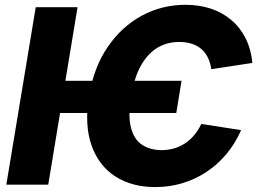

<svg xmlns="http://www.w3.org/2000/svg" viewBox="-20 -757 1056 787"><path d="M724.1 -425.8 702.6 -293.9H193.8L215.3 -425.8ZM1014.6 -499 846.2 -473.6Q841.8 -502 831.1 -522.9Q820.3 -543.9 803.5 -557.6Q786.6 -571.3 764.4 -578.1Q742.2 -585 715.3 -585Q667.5 -585.4 627.7 -562.7Q587.9 -540 559.3 -491Q530.8 -441.9 517.1 -362.3Q504.4 -283.2 516.6 -234.6Q528.8 -186 561.5 -164.1Q594.2 -142.1 641.6 -141.6Q668 -141.6 691.7 -148.2Q715.3 -154.8 736.3 -168Q757.3 -181.2 774.7 -201.4Q792 -221.7 805.2 -249L968.3 -223.6Q944.3 -168.9 908.2 -125.7Q872.1 -82.5 826.2 -52.2Q780.3 -22 727.5 -6.1Q674.8 9.8 616.2 9.8Q520.5 9.8 452.6 -33.9Q384.8 -77.6 355.2 -161.1Q325.7 -244.6 344.7 -362.3Q364.3 -481 421.6 -564.7Q479 -648.4 561.5 -692.9Q644 -737.3 740.2 -737.3Q796.4 -737.3 843.8 -721.7Q891.1 -706.1 927.5 -675.5Q963.9 -645 986.3 -600.8Q1008.8 -556.6 1014.6 -499ZM297.9 -727.5 177.7 0H5.9L126.5 -727.5Z"/></svg>

Font: Inter 24pt ExtraBold
Style: Italic
Weight: 800
Italic angle: -9.3988°
Designer: Rasmus Andersson
Foundry: rsms
Version: Version 4.001;git-66647c0bb